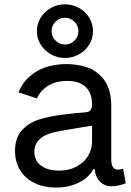

<svg xmlns="http://www.w3.org/2000/svg" viewBox="-20 -846 600 879"><path d="M48.8 -155.3Q48.8 -213.9 78.9 -248Q108.9 -282.2 154.3 -297.4Q199.7 -312.5 261.2 -320.3Q297.9 -325.2 325 -327.9Q352.1 -330.6 373.5 -332Q381.3 -333 387 -335.9Q392.6 -338.9 396.2 -344.7Q399.9 -350.6 400.9 -359.9Q401.4 -362.3 401.4 -368.7Q401.4 -402.8 388.4 -426.8Q375.5 -450.7 350.1 -463.1Q324.7 -475.6 287.1 -475.6Q250 -475.6 221.9 -464.1Q193.8 -452.6 176 -434.6Q158.2 -416.5 148.9 -395.5L64.5 -423.3Q84.5 -470.2 119.4 -499.3Q154.3 -528.3 196.5 -540.5Q238.8 -552.7 284.7 -552.7Q332 -552.7 377.4 -538.3Q422.9 -523.9 456.1 -481Q489.3 -438 489.3 -359.9V-116.7Q489.3 -93.8 496.8 -81.5Q504.4 -69.3 519 -69.3Q525.4 -69.3 530.3 -70.3Q535.2 -71.3 543.5 -73.7L555.7 -6.8Q537.6 0 520.8 3.4Q503.9 6.8 489.3 6.8Q468.3 6.8 451.7 -3.4Q435.1 -13.7 425.3 -31.2Q415.5 -48.8 413.6 -71.3H407.7Q396.5 -50.3 374 -31.2Q351.6 -12.2 316.4 0.2Q281.2 12.7 234.9 12.7Q182.6 12.7 140.1 -7.1Q97.7 -26.9 73.2 -64.9Q48.8 -103 48.8 -155.3ZM401.4 -197.3V-303.2L414.1 -272.5Q394.5 -270 360.8 -264.2Q327.1 -258.3 297.4 -253.4Q283.7 -251 277.1 -250Q270.5 -249 257.3 -246.6Q221.7 -240.7 195.3 -230Q168.9 -219.2 153.1 -199.7Q137.2 -180.2 137.2 -150.9Q137.2 -123 151.6 -103.8Q166 -84.5 191.4 -74.7Q216.8 -64.9 250 -64.9Q296.4 -64.9 330.8 -83.5Q365.2 -102.1 383.3 -132.6Q401.4 -163.1 401.4 -197.3ZM148.9 -703.6Q148.9 -736.8 166.3 -765.1Q183.6 -793.5 213.1 -809.8Q242.7 -826.2 277.3 -826.2Q312 -826.2 341.6 -809.8Q371.1 -793.5 388.4 -765.1Q405.8 -736.8 405.8 -703.6Q405.8 -669.9 388.4 -641.8Q371.1 -613.8 341.6 -597.2Q312 -580.6 277.3 -580.6Q242.7 -580.6 213.1 -597.2Q183.6 -613.8 166.3 -641.8Q148.9 -669.9 148.9 -703.6ZM338.9 -703.6Q338.9 -729 320.8 -746.8Q302.7 -764.6 277.3 -764.6Q252 -764.6 234.1 -746.8Q216.3 -729 216.3 -703.6Q216.3 -678.2 234.1 -660.2Q252 -642.1 277.3 -642.1Q303.2 -642.1 321 -660.2Q338.9 -678.2 338.9 -703.6Z"/></svg>

Font: Raveo Variable
Style: Regular
Weight: 400
Designer: Jakub Foglar, Rasmus Andersson (Inter)
Foundry: Jakubfoglar.com
Version: Version 1.000;Glyphs 3.2.3 (3260)